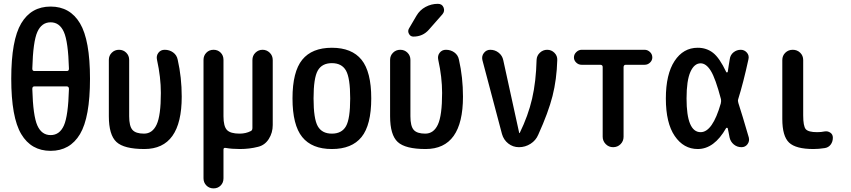

<svg xmlns="http://www.w3.org/2000/svg" viewBox="-20 -785 4540 1024"><path d="M163.1 -324.2Q152.3 -324.2 152.3 -310.5Q156.2 -167 179.2 -115.7Q202.1 -64.5 250 -64.5Q297.9 -64.5 320.8 -115.7Q343.8 -167 347.7 -310.5Q347.7 -323.2 336.9 -324.2ZM152.3 -418.9Q152.3 -406.2 163.1 -406.2H336.9Q347.7 -406.2 347.7 -418.9Q343.8 -562.5 320.8 -614.3Q297.9 -666 250 -666Q202.1 -666 179.2 -614.7Q156.2 -563.5 152.3 -418.9ZM406.7 -69.8Q353.5 19.5 250 19.5Q146.5 19.5 93.3 -69.8Q40 -159.2 40 -365.2Q40 -571.3 93.3 -660.6Q146.5 -750 250 -750Q353.5 -750 406.7 -660.6Q460 -571.3 460 -365.2Q460 -159.2 406.7 -69.8Z M750 9.8Q641.6 9.8 601.1 -27.8Q560.5 -65.4 560.5 -165V-465.8Q560.5 -488.3 576.2 -503.9Q591.8 -519.5 614.7 -519.5Q637.7 -519.5 653.3 -503.9Q668.9 -488.3 668.9 -465.8V-165Q668.9 -112.3 686.5 -92.3Q704.1 -72.3 748 -72.3Q793 -72.3 815.4 -120.6Q837.9 -168.9 837.9 -289.1Q837.9 -373 817.4 -465.8Q812.5 -487.3 824.7 -503.4Q836.9 -519.5 858.4 -519.5Q883.8 -519.5 903.3 -505.4Q922.9 -491.2 927.7 -466.8Q949.2 -372.1 949.2 -269.5Q949.2 9.8 750 9.8Z M1119.1 219.7Q1095.7 219.7 1080.6 204.1Q1065.4 188.5 1065.4 166V-465.8Q1065.4 -488.3 1080.6 -503.9Q1095.7 -519.5 1119.1 -519.5Q1141.6 -519.5 1156.7 -504.4Q1171.9 -489.3 1171.9 -465.8V-165Q1171.9 -111.3 1190.4 -91.8Q1209 -72.3 1257.8 -72.3Q1291 -72.3 1317.4 -85.9Q1326.2 -89.8 1326.2 -102.5V-464.8Q1326.2 -488.3 1342.3 -503.9Q1358.4 -519.5 1380.4 -519.5Q1402.3 -519.5 1418.5 -503.9Q1434.6 -488.3 1434.6 -464.8V-118.2Q1434.6 -77.1 1413.6 -43.9Q1392.6 -10.7 1356.4 -2Q1310.5 9.8 1259.8 9.8Q1215.8 9.8 1183.6 3.9Q1171.9 2 1171.9 12.7V166Q1171.9 189.5 1156.7 204.6Q1141.6 219.7 1119.1 219.7Z M1825.2 -408.7Q1802.7 -448.2 1750 -448.2Q1697.3 -448.2 1674.8 -408.7Q1652.3 -369.1 1652.3 -260.3Q1652.3 -151.4 1674.8 -111.8Q1697.3 -72.3 1750 -72.3Q1802.7 -72.3 1825.2 -111.8Q1847.7 -151.4 1847.7 -260.3Q1847.7 -369.1 1825.2 -408.7ZM1908.2 -54.2Q1856.4 9.8 1750 9.8Q1643.6 9.8 1591.8 -54.2Q1540 -118.2 1540 -260.3Q1540 -402.3 1591.8 -466.3Q1643.6 -530.3 1750 -530.3Q1856.4 -530.3 1908.2 -466.3Q1960 -402.3 1960 -260.3Q1960 -118.2 1908.2 -54.2Z M2250 9.8Q2141.6 9.8 2101.1 -27.8Q2060.5 -65.4 2060.5 -165V-465.8Q2060.5 -488.3 2076.2 -503.9Q2091.8 -519.5 2114.7 -519.5Q2137.7 -519.5 2153.3 -503.9Q2168.9 -488.3 2168.9 -465.8V-165Q2168.9 -112.3 2186.5 -92.3Q2204.1 -72.3 2248 -72.3Q2293 -72.3 2315.4 -120.6Q2337.9 -168.9 2337.9 -289.1Q2337.9 -373 2317.4 -465.8Q2312.5 -487.3 2324.7 -503.4Q2336.9 -519.5 2358.4 -519.5Q2383.8 -519.5 2403.3 -505.4Q2422.9 -491.2 2427.7 -466.8Q2449.2 -372.1 2449.2 -269.5Q2449.2 9.8 2250 9.8ZM2201.2 -701.2Q2218.8 -731.4 2249.5 -748Q2280.3 -764.6 2315.4 -764.6Q2337.9 -764.6 2345.7 -745.1Q2353.5 -725.6 2339.8 -709L2267.6 -627Q2235.4 -589.8 2184.6 -589.8Q2168.9 -589.8 2161.1 -604.5Q2153.3 -619.1 2161.1 -632.8Z M2657.2 -70.3 2552.7 -464.8Q2547.9 -486.3 2561 -502.9Q2574.2 -519.5 2594.7 -519.5Q2620.1 -519.5 2639.6 -503.9Q2659.2 -488.3 2664.1 -463.9L2749 -76.2Q2749 -75.2 2750 -75.2Q2752 -75.2 2752 -76.2Q2796.9 -168 2817.9 -258.8Q2838.9 -349.6 2841.8 -465.8Q2842.8 -488.3 2859.4 -503.9Q2876 -519.5 2898.4 -519.5Q2920.9 -519.5 2937 -503.4Q2953.1 -487.3 2952.1 -464.8Q2949.2 -361.3 2926.8 -272.9Q2904.3 -184.6 2850.6 -66.4Q2837.9 -36.1 2809.6 -18.1Q2781.2 0 2748 0Q2715.8 0 2690.9 -19.5Q2666 -39.1 2657.2 -70.3Z M3082 -439.5Q3065.4 -439.5 3053.2 -451.2Q3041 -462.9 3041 -478.5Q3041 -495.1 3053.7 -507.3Q3066.4 -519.5 3082 -519.5H3418Q3433.6 -519.5 3446.3 -507.8Q3459 -496.1 3459 -478.5Q3459 -462.9 3446.8 -451.2Q3434.6 -439.5 3418 -439.5H3317.4Q3306.6 -439.5 3305.7 -427.7V-55.7Q3305.7 -32.2 3289.6 -16.1Q3273.4 0 3250 0Q3226.6 0 3210.4 -16.6Q3194.3 -33.2 3194.3 -55.7V-427.7Q3194.3 -438.5 3182.6 -439.5Z M3716.8 -447.3Q3682.6 -447.3 3662.1 -401.4Q3641.6 -355.5 3641.6 -259.8Q3641.6 -80.1 3716.8 -80.1Q3780.3 -80.1 3824.2 -233.4Q3827.1 -246.1 3825.2 -255.9Q3795.9 -367.2 3771 -407.2Q3746.1 -447.3 3716.8 -447.3ZM3701.2 9.8Q3626 9.8 3578.6 -59.6Q3531.2 -128.9 3531.2 -259.8Q3531.2 -388.7 3577.6 -459.5Q3624 -530.3 3701.2 -530.3Q3748 -530.3 3782.7 -503.4Q3817.4 -476.6 3853.5 -400.4Q3857.4 -396.5 3861.3 -401.4Q3863.3 -413.1 3866.7 -437Q3870.1 -460.9 3872.1 -469.7Q3875 -492.2 3892.1 -505.9Q3909.2 -519.5 3930.7 -519.5Q3950.2 -519.5 3963.4 -504.4Q3976.6 -489.3 3971.7 -468.8Q3944.3 -342.8 3917 -255.9Q3914.1 -247.1 3918 -235.4Q3937.5 -175.8 3973.6 -51.8Q3978.5 -32.2 3966.8 -16.1Q3955.1 0 3934.6 0Q3911.1 0 3893.6 -14.6Q3876 -29.3 3871.1 -51.8Q3869.1 -61.5 3865.7 -79.6Q3862.3 -97.7 3861.3 -100.6Q3860.4 -103.5 3856.9 -103.5Q3853.5 -103.5 3852.5 -101.6Q3789.1 9.8 3701.2 9.8Z M4318.4 9.8Q4224.6 9.8 4188.5 -24.4Q4152.3 -58.6 4152.3 -150.4V-464.8Q4152.3 -488.3 4168.5 -503.9Q4184.6 -519.5 4208 -519.5Q4231.4 -519.5 4247.6 -503.9Q4263.7 -488.3 4263.7 -464.8V-169.9Q4263.7 -112.3 4277.3 -96.2Q4291 -80.1 4337.9 -80.1Q4359.4 -80.1 4377.9 -84Q4394.5 -86.9 4408.2 -77.6Q4421.9 -68.4 4421.9 -50.8Q4421.9 -29.3 4410.2 -13.7Q4398.4 2 4377.9 4.9Q4346.7 9.8 4318.4 9.8Z"/></svg>

Font: Rounded-X Mgen+ 1mn medium
Style: Regular
Weight: 500
Designer: [Source Han Sans]
Ryoko NISHIZUKA  (kana & ideographs); Paul D. Hunt (Latin, Greek & Cyrillic); Wenlong ZHANG  (bopomofo
Version: Version 1.059.20150602